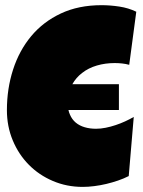

<svg xmlns="http://www.w3.org/2000/svg" viewBox="-20 -732 555 745"><path d="M245.6 -305.2Q247.6 -295.4 251.5 -287.1Q259.3 -268.6 273.9 -256.3Q288.6 -244.1 308.6 -238.3Q328.6 -232.4 352.5 -232.4Q370.6 -232.4 390.1 -236.3Q409.7 -240.2 428.7 -246.6Q447.8 -252.9 465.8 -261.2Q483.9 -269.5 499 -278.3L479.5 -48.8Q460.4 -39.1 438.2 -31.5Q416 -23.9 392.6 -18.3Q369.1 -12.7 345.7 -9.8Q322.3 -6.8 300.8 -6.8Q238.8 -6.8 185.1 -29.8Q131.3 -52.7 91.8 -92.8Q52.2 -132.8 29.5 -187.3Q6.8 -241.7 6.8 -304.7Q6.8 -388.2 30.8 -462.2Q54.7 -536.1 101.1 -591.8Q147.5 -647.5 216.1 -679.7Q284.7 -711.9 374 -711.9Q407.7 -711.9 443.1 -706.5Q478.5 -701.2 508.8 -686.5L481.4 -480.5Q467.3 -484.4 453.1 -485.8Q439 -487.3 424.8 -487.3Q388.7 -487.3 356 -477.8Q323.2 -468.3 298.3 -448.7Q275.4 -431.2 260.7 -405.3H441.4V-305.2Z"/></svg>

Font: Luckiest Guy RUS-BEL-UKR
Style: Regular
Weight: 400
Designer: Astigmatic (AOETI)
Foundry: Astigmatic (AOETI)
Version: Version 1.00 March 11, 2019, initial release